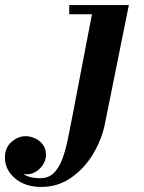

<svg xmlns="http://www.w3.org/2000/svg" viewBox="-218 -480 571 760"><path d="M292 -460 197 11.5Q184 74.5 149.2 131.5Q114.5 188.5 62.5 224.2Q10.5 260 -54.5 260Q-119 260 -158.8 225.8Q-198.5 191.5 -198.5 143.5Q-198.5 105 -172.8 82Q-147 59 -116.5 59Q-99 59 -80.5 67Q-62 75 -49 91.5Q-36 108 -36 133Q-36 161.5 -59 185.8Q-82 210 -114.5 210Q-120.5 210 -126 209Q-99.5 225.5 -60 225.5Q-26 225.5 -5 204.8Q16 184 29 148.8Q42 113.5 50.8 69.8Q59.5 26 68.5 -20L146 -423.5H56V-460Z"/></svg>

Font: Bodoni* 06pt
Style: Bold Italic
Weight: 700
Italic angle: -13°
Version: Version 2.3